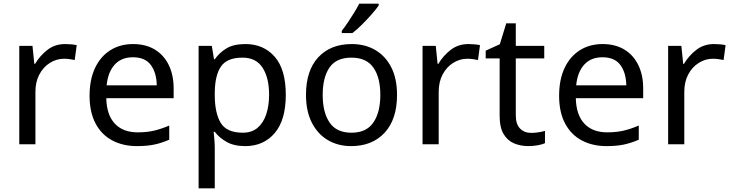

<svg xmlns="http://www.w3.org/2000/svg" viewBox="-20 -786 3988 1046"><path d="M335 -546Q350 -546 367.5 -544.5Q385 -543 398 -540L387 -459Q374 -462 358.5 -464Q343 -466 329 -466Q288 -466 252 -443.5Q216 -421 194.5 -380.5Q173 -340 173 -286V0H85V-536H157L167 -438H171Q197 -482 238 -514Q279 -546 335 -546Z M705 -546Q774 -546 823.5 -516Q873 -486 899.5 -431.5Q926 -377 926 -304V-251H559Q561 -160 605.5 -112.5Q650 -65 730 -65Q781 -65 820.5 -74.5Q860 -84 902 -102V-25Q861 -7 821 1.5Q781 10 726 10Q650 10 591.5 -21Q533 -52 500.5 -113.5Q468 -175 468 -264Q468 -352 497.5 -415Q527 -478 580.5 -512Q634 -546 705 -546ZM704 -474Q641 -474 604.5 -433.5Q568 -393 561 -321H834Q833 -389 802 -431.5Q771 -474 704 -474Z M1317 -546Q1416 -546 1476.5 -477Q1537 -408 1537 -269Q1537 -132 1476.5 -61Q1416 10 1316 10Q1254 10 1213.5 -13.5Q1173 -37 1150 -68H1144Q1146 -51 1148 -25Q1150 1 1150 20V240H1062V-536H1134L1146 -463H1150Q1174 -498 1213 -522Q1252 -546 1317 -546ZM1301 -472Q1219 -472 1185.5 -426Q1152 -380 1150 -286V-269Q1150 -170 1182.5 -116.5Q1215 -63 1303 -63Q1352 -63 1383.5 -90Q1415 -117 1430.5 -163.5Q1446 -210 1446 -270Q1446 -362 1410.5 -417Q1375 -472 1301 -472Z M2143 -269Q2143 -136 2075.5 -63Q2008 10 1893 10Q1822 10 1766.5 -22.5Q1711 -55 1679 -117.5Q1647 -180 1647 -269Q1647 -402 1714 -474Q1781 -546 1896 -546Q1969 -546 2024.5 -513.5Q2080 -481 2111.5 -419.5Q2143 -358 2143 -269ZM1738 -269Q1738 -174 1775.5 -118.5Q1813 -63 1895 -63Q1976 -63 2014 -118.5Q2052 -174 2052 -269Q2052 -364 2014 -418Q1976 -472 1894 -472Q1812 -472 1775 -418Q1738 -364 1738 -269ZM2043 -756Q2031 -738 2006 -709.5Q1981 -681 1952.5 -652.5Q1924 -624 1900 -606H1842V-618Q1857 -637 1874.5 -663Q1892 -689 1909 -716.5Q1926 -744 1937 -766H2043Z M2532 -546Q2547 -546 2564.5 -544.5Q2582 -543 2595 -540L2584 -459Q2571 -462 2555.5 -464Q2540 -466 2526 -466Q2485 -466 2449 -443.5Q2413 -421 2391.5 -380.5Q2370 -340 2370 -286V0H2282V-536H2354L2364 -438H2368Q2394 -482 2435 -514Q2476 -546 2532 -546Z M2874 -62Q2894 -62 2915 -65.5Q2936 -69 2949 -73V-6Q2935 1 2909 5.5Q2883 10 2859 10Q2817 10 2781.5 -4.5Q2746 -19 2724 -55Q2702 -91 2702 -156V-468H2626V-510L2703 -545L2738 -659H2790V-536H2945V-468H2790V-158Q2790 -109 2813.5 -85.5Q2837 -62 2874 -62Z M3263 -546Q3332 -546 3381.5 -516Q3431 -486 3457.5 -431.5Q3484 -377 3484 -304V-251H3117Q3119 -160 3163.5 -112.5Q3208 -65 3288 -65Q3339 -65 3378.5 -74.5Q3418 -84 3460 -102V-25Q3419 -7 3379 1.5Q3339 10 3284 10Q3208 10 3149.5 -21Q3091 -52 3058.5 -113.5Q3026 -175 3026 -264Q3026 -352 3055.5 -415Q3085 -478 3138.5 -512Q3192 -546 3263 -546ZM3262 -474Q3199 -474 3162.5 -433.5Q3126 -393 3119 -321H3392Q3391 -389 3360 -431.5Q3329 -474 3262 -474Z M3870 -546Q3885 -546 3902.5 -544.5Q3920 -543 3933 -540L3922 -459Q3909 -462 3893.5 -464Q3878 -466 3864 -466Q3823 -466 3787 -443.5Q3751 -421 3729.5 -380.5Q3708 -340 3708 -286V0H3620V-536H3692L3702 -438H3706Q3732 -482 3773 -514Q3814 -546 3870 -546Z"/></svg>

Font: Noto Sans Ugaritic
Style: Regular
Weight: 400
Designer: Monotype Design Team
Foundry: Monotype Imaging Inc.
Version: Version 2.001; ttfautohint (v1.8.4.7-5d5b)